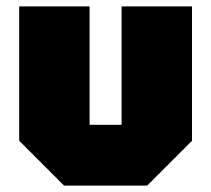

<svg xmlns="http://www.w3.org/2000/svg" viewBox="-20 -580 660 600"><path d="M580 -560V-140L440 0H180L40 -140V-560H260V-190H360V-560Z"/></svg>

Font: Tektur Black
Style: Regular
Weight: 900
Designer: Adam Jagosz
Foundry: Adam Jagosz
Version: Version 1.005;gftools[0.9.30]